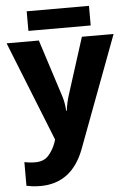

<svg xmlns="http://www.w3.org/2000/svg" viewBox="-62 -758 708 1044"><g transform="rotate(-5 292.0 -236.5)"><path d="M0 -549 217 -5 211 14Q197 52 171.5 80.5Q146 109 99 109Q82 109 66 107Q50 105 40 103V232Q54 235 72 237.5Q90 240 116 240Q289 240 357 57L584 -549H411L312 -238Q300 -201 294 -155H291Q288 -202 276 -238L176 -549ZM464 -713V-606H124V-713Z"/></g></svg>

Font: Noto Sans UI Extra
Style: Regular
Weight: 800
Designer: Monotype Design Team
Foundry: Monotype Imaging Inc.
Version: Version 1.901